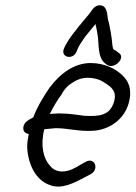

<svg xmlns="http://www.w3.org/2000/svg" viewBox="-20 -714 514 728"><path d="M72 -215C76 -210 82 -207 89 -206C86 -190 83 -173 83 -157C86 -90 116 -30 170 -12C214 5 262 -21 300 -41L321 -52C359 -70 340 -121 304 -100L286 -90C275 -83 264 -77 253 -72C218 -57 187 -63 170 -85C145 -112 132 -161 148 -224L191 -228C238 -228 279 -215 331 -218C394 -221 451 -261 468 -323C480 -365 472 -397 453 -419C425 -452 377 -475 324 -475C262 -475 209 -436 169 -383C148 -353 122 -311 106 -269C98 -265 90 -260 84 -256C67 -244 65 -225 72 -215ZM215 -358V-359C223 -374 234 -386 245 -394C266 -409 285 -419 312 -419C338 -419 360 -412 377 -400C404 -383 424 -367 412 -327C396 -276 357 -272 300 -275C271 -279 237 -284 203 -284H202C191 -283 181 -283 169 -282C182 -309 199 -337 215 -358ZM271 -520 275 -530C280 -542 294 -562 303 -575C316 -591 328 -606 342 -623C345 -608 348 -598 350 -582C356 -549 349 -497 378 -474L389 -466H390C417 -453 460 -498 428 -515L418 -523H417C407 -528 409 -528 406 -544C404 -573 397 -610 391 -636H390V-637C386 -651 390 -694 358 -694C349 -694 340 -690 332 -680V-679H331C321 -664 311 -652 298 -637L273 -607V-606C254 -583 236 -560 223 -531C207 -496 258 -484 271 -520Z"/></svg>

Font: Stray Cat
Style: BdCnObl
Weight: 700
Version: Version 1.0